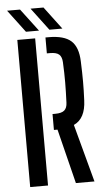

<svg xmlns="http://www.w3.org/2000/svg" viewBox="-63 -1001 565 1040"><g transform="rotate(-5 219.5 -481.0)"><path d="M306.5 0 232.5 -297H213V-383.5H227.5Q262.5 -383.5 277.5 -396.5Q292.5 -409.5 293.5 -438.5Q296 -498.5 296.2 -548.2Q296.5 -598 293.5 -658.5Q292 -687.5 277.5 -700.5Q263 -713.5 228.5 -713.5H211V-800H228.5Q312.5 -800 350.2 -766Q388 -732 390.5 -654Q393 -590.5 393 -543.8Q393 -497 390.5 -442.5Q387 -343.5 323 -314.5L407.5 0ZM58 0V-800H155V0ZM108.5 -840 16.5 -962.5H87L179.5 -840ZM236 -840 144 -962.5H214.5L306.5 -840Z"/></g></svg>

Font: Big Shoulders Stencil Text SemiBold
Style: Regular
Weight: 600
Designer: Patric King
Foundry: XO Type Co
Version: Version 1.000